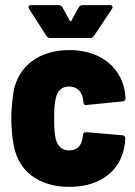

<svg xmlns="http://www.w3.org/2000/svg" viewBox="-20 -720 526 748"><path d="M93 -686 161 -580C164 -575 169 -572 175 -572H332C338 -572 343 -575 346 -580L416 -685C421 -693 418 -700 409 -700H302C296 -700 290 -697 287 -692L258 -639C256 -636 254 -636 252 -639L223 -692C220 -697 214 -700 208 -700H101C95 -700 91 -698 91 -693C91 -691 92 -689 93 -686ZM250 8C368 8 451 -52 466 -157C467 -165 468 -173 468 -182C468 -189 463 -192 457 -193L316 -205C309 -206 304 -202 303 -194C303 -189 302 -184 301 -179C297 -154 281 -134 249 -134C221 -134 204 -151 197 -179C192 -200 191 -227 191 -260C191 -289 192 -316 197 -336C203 -365 220 -383 249 -383C277 -383 296 -366 302 -341L305 -325C305 -322 305 -321 305 -319C306 -314 309 -311 314 -311C315 -311 316 -311 317 -311L458 -325C464 -326 469 -329 469 -336C469 -337 469 -337 469 -338C468 -349 467 -360 465 -370C446 -465 364 -525 250 -525C132 -525 51 -462 33 -364C29 -338 24 -297 24 -260C24 -227 27 -186 33 -156C51 -53 131 8 250 8Z"/></svg>

Font: Barlow Semi Condensed ExtraBold
Style: Regular
Weight: 800
Width: 4
Designer: Jeremy Tribby
Foundry: Tribby Type
Version: Version 1.422;hotconv 1.0.109;makeotfexe 2.5.65596